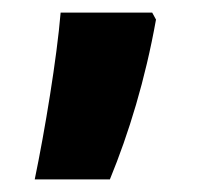

<svg xmlns="http://www.w3.org/2000/svg" viewBox="-20 -150 327 304"><path d="M221 -130H76C70 -58 51 57 35 134H154C184 61 210 -24 227 -119Z"/></svg>

Font: Noto Sans Malayalam Condensed ExtraBold
Style: Regular
Weight: 800
Width: 3
Designer: Jelle Bosma - Monotype Design Team
Foundry: Monotype Imaging Inc.
Version: Version 2.104